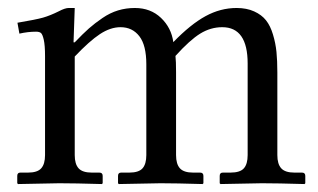

<svg xmlns="http://www.w3.org/2000/svg" viewBox="-20 -462 801 483"><path d="M603 -71.8V-302.2Q603 -393.6 539.1 -393.6Q509.8 -393.6 483.6 -377.4Q457.5 -361.3 421.4 -321.3Q422.9 -308.6 422.9 -280.8V-71.8Q422.9 -49.3 432.6 -38.6Q442.4 -27.8 465.8 -27.8H483.4Q491.7 -27.8 491.7 -19.5V-1L489.7 1Q422.9 -1 383.8 -1L278.8 1L276.9 -1V-19.5Q276.9 -27.8 284.7 -27.8H305.2Q329.1 -27.8 338.6 -38.6Q348.1 -49.3 348.1 -71.8V-300.3Q348.1 -348.1 330.6 -370.8Q313 -393.6 283.2 -393.6Q257.8 -393.6 231.4 -376.2Q205.1 -358.9 168 -319.8V-71.8Q168 -49.3 177.7 -38.6Q187.5 -27.8 210.9 -27.8H230Q238.3 -27.8 238.3 -19.5V-1L236.3 1Q168 -1 128.9 -1L25.4 1L23.4 -1V-19.5Q23.4 -27.8 31.2 -27.8H50.3Q74.2 -27.8 83.7 -38.6Q93.3 -49.3 93.3 -71.8V-320.8Q93.3 -348.1 90.1 -362.1Q86.9 -376 82.8 -379.2Q78.6 -382.3 70.8 -382.3Q50.3 -382.3 28.8 -377.4L23.9 -404.8Q70.3 -412.6 88.4 -417.7Q106.4 -422.9 127.9 -433.6Q143.6 -441.9 152.8 -441.9H168L165 -355.5H168Q188.5 -377 203.6 -390.4Q218.8 -403.8 237.8 -416.7Q256.8 -429.7 276.9 -435.8Q296.9 -441.9 319.3 -441.9Q358.9 -441.9 385 -417Q411.1 -392.1 416 -356Q459.5 -400.9 497.1 -421.4Q534.7 -441.9 575.2 -441.9Q600.6 -441.9 619.4 -433.3Q638.2 -424.8 649.2 -410.9Q660.2 -397 666.7 -375.2Q673.3 -353.5 675.5 -331.3Q677.7 -309.1 677.7 -279.8V-71.8Q677.7 -49.3 687.5 -38.6Q697.3 -27.8 720.7 -27.8H739.7Q748 -27.8 748 -19.5V-1L746.1 1Q677.7 -1 638.7 -1L534.7 1L532.7 -1V-19.5Q532.7 -27.8 540.5 -27.8H559.6Q584 -27.8 593.5 -38.6Q603 -49.3 603 -71.8Z"/></svg>

Font: Libertinage
Style: b
Weight: 400
Designer: OSP
Foundry: OSP
Version: Version 1.0; 2008; OFL relea